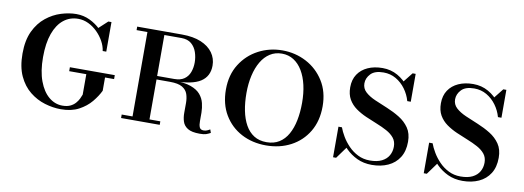

<svg xmlns="http://www.w3.org/2000/svg" viewBox="-48 -781 2879 1055"><g transform="rotate(10 1391.0 -253.0)"><path d="M315 10Q271 10 225.2 -3.8Q179.5 -17.5 140.8 -48.5Q102 -79.5 78.5 -130.2Q55 -181 55 -255Q55 -329 79 -379.8Q103 -430.5 141.8 -461.5Q180.5 -492.5 224.8 -506.2Q269 -520 309.5 -520Q350 -520 385 -503.2Q420 -486.5 446.8 -459.8Q473.5 -433 489.2 -402.8Q505 -372.5 506.5 -345H486.5Q483 -372 468.2 -398.8Q453.5 -425.5 431.2 -447.5Q409 -469.5 381.5 -482.8Q354 -496 324.5 -496Q277.5 -496 242.8 -468.2Q208 -440.5 188.8 -387Q169.5 -333.5 169.5 -255Q169.5 -177 189.8 -122.5Q210 -68 244.2 -39.5Q278.5 -11 320 -11Q346 -11 363.5 -19.2Q381 -27.5 392.2 -40.2Q403.5 -53 410 -66.5Q416.5 -80 420 -90V-212.5H524.5V-130Q509.5 -98.5 482.8 -66.2Q456 -34 415 -12Q374 10 315 10ZM324.5 -204V-226H575V-204ZM506.5 -345Q496.5 -368 485.2 -385.2Q474 -402.5 461 -419.2Q448 -436 432 -457.5L489 -510H506.5Z M780 -250.5V-262H900Q935.5 -262 956.2 -276.8Q977 -291.5 986.2 -316.2Q995.5 -341 995.5 -370.5Q995.5 -400 986.2 -427.5Q977 -455 956.2 -472.8Q935.5 -490.5 900 -490.5H650V-510H900Q963 -510 1006.5 -491.8Q1050 -473.5 1072.5 -442Q1095 -410.5 1095 -370.5Q1095 -310.5 1048.5 -280.5Q1002 -250.5 900 -250.5ZM650 0V-19.5H865.5V0ZM710.5 0V-510H805V0ZM1090 10Q1045 10 1023 -3.8Q1001 -17.5 993.8 -40Q986.5 -62.5 986.8 -89.5Q987 -116.5 987 -143.2Q987 -170 979.5 -192.5Q972 -215 949.2 -228.8Q926.5 -242.5 880 -242.5H780V-253H900Q959.5 -253 995.2 -240Q1031 -227 1049 -205.5Q1067 -184 1073.2 -158Q1079.5 -132 1079.8 -106.2Q1080 -80.5 1079.8 -59Q1079.5 -37.5 1085 -24.5Q1090.5 -11.5 1108 -11.5Q1118 -11.5 1126.2 -14.8Q1134.5 -18 1143.5 -23.5L1150 -5Q1138 1.5 1125.8 5.8Q1113.5 10 1090 10Z M1459.5 10Q1383 10 1322 -22.2Q1261 -54.5 1225.5 -114Q1190 -173.5 1190 -255Q1190 -336.5 1227.5 -396Q1265 -455.5 1326.5 -487.8Q1388 -520 1459.5 -520Q1531.5 -520 1593 -487.8Q1654.5 -455.5 1692 -396Q1729.5 -336.5 1729.5 -255Q1729.5 -173.5 1694 -114Q1658.5 -54.5 1597.2 -22.2Q1536 10 1459.5 10ZM1459.5 -8Q1500.5 -8 1530 -26.5Q1559.5 -45 1578.2 -78.5Q1597 -112 1606 -157Q1615 -202 1615 -255Q1615 -308 1604.8 -353Q1594.5 -398 1574.5 -431.5Q1554.5 -465 1525.5 -483.5Q1496.5 -502 1459.5 -502Q1422.5 -502 1393.5 -483.5Q1364.5 -465 1344.8 -431.5Q1325 -398 1314.8 -353Q1304.5 -308 1304.5 -255Q1304.5 -202 1313.5 -157Q1322.5 -112 1341.2 -78.5Q1360 -45 1389.2 -26.5Q1418.5 -8 1459.5 -8Z M2051 14.5Q2004.5 14.5 1968.2 -2.8Q1932 -20 1905.2 -46.8Q1878.5 -73.5 1861 -104Q1843.5 -134.5 1834.5 -160.5H1854Q1862 -138 1877.5 -111.8Q1893 -85.5 1915.8 -61.8Q1938.5 -38 1968.8 -22.8Q1999 -7.5 2036 -7.5Q2076.5 -7.5 2102.5 -20.5Q2128.5 -33.5 2141 -55.8Q2153.5 -78 2153.5 -105Q2153.5 -134 2137.8 -153.5Q2122 -173 2095.8 -187.2Q2069.5 -201.5 2038.2 -213.8Q2007 -226 1975.8 -239.8Q1944.5 -253.5 1918.2 -272.2Q1892 -291 1876.2 -318.2Q1860.5 -345.5 1860.5 -385Q1860.5 -428 1880.5 -458Q1900.5 -488 1936 -504Q1971.5 -520 2018 -520Q2064.5 -520 2102.5 -498.5Q2140.5 -477 2166.2 -441.8Q2192 -406.5 2202 -364.5H2182.5Q2172.5 -400.5 2150.5 -430.5Q2128.5 -460.5 2097.2 -478.8Q2066 -497 2027.5 -497Q1978.5 -497 1956 -473.2Q1933.5 -449.5 1933.5 -420Q1933.5 -391.5 1954.5 -372.2Q1975.5 -353 2008.8 -338.5Q2042 -324 2079.5 -308.8Q2117 -293.5 2150.2 -273Q2183.5 -252.5 2204.5 -222Q2225.5 -191.5 2225.5 -145Q2225.5 -92.5 2203 -57Q2180.5 -21.5 2141 -3.5Q2101.5 14.5 2051 14.5ZM1834.5 10V-160.5Q1847.5 -136 1857.2 -120.2Q1867 -104.5 1877 -90.8Q1887 -77 1900.5 -57.5L1851.5 10ZM2202 -364.5Q2192.5 -387 2183 -400.8Q2173.5 -414.5 2162.8 -427.5Q2152 -440.5 2137.5 -460L2185 -520H2202Z M2557 14.5Q2510.5 14.5 2474.2 -2.8Q2438 -20 2411.2 -46.8Q2384.5 -73.5 2367 -104Q2349.5 -134.5 2340.5 -160.5H2360Q2368 -138 2383.5 -111.8Q2399 -85.5 2421.8 -61.8Q2444.5 -38 2474.8 -22.8Q2505 -7.5 2542 -7.5Q2582.5 -7.5 2608.5 -20.5Q2634.5 -33.5 2647 -55.8Q2659.5 -78 2659.5 -105Q2659.5 -134 2643.8 -153.5Q2628 -173 2601.8 -187.2Q2575.5 -201.5 2544.2 -213.8Q2513 -226 2481.8 -239.8Q2450.5 -253.5 2424.2 -272.2Q2398 -291 2382.2 -318.2Q2366.5 -345.5 2366.5 -385Q2366.5 -428 2386.5 -458Q2406.5 -488 2442 -504Q2477.5 -520 2524 -520Q2570.5 -520 2608.5 -498.5Q2646.5 -477 2672.2 -441.8Q2698 -406.5 2708 -364.5H2688.5Q2678.5 -400.5 2656.5 -430.5Q2634.5 -460.5 2603.2 -478.8Q2572 -497 2533.5 -497Q2484.5 -497 2462 -473.2Q2439.5 -449.5 2439.5 -420Q2439.5 -391.5 2460.5 -372.2Q2481.5 -353 2514.8 -338.5Q2548 -324 2585.5 -308.8Q2623 -293.5 2656.2 -273Q2689.5 -252.5 2710.5 -222Q2731.5 -191.5 2731.5 -145Q2731.5 -92.5 2709 -57Q2686.5 -21.5 2647 -3.5Q2607.5 14.5 2557 14.5ZM2340.5 10V-160.5Q2353.5 -136 2363.2 -120.2Q2373 -104.5 2383 -90.8Q2393 -77 2406.5 -57.5L2357.5 10ZM2708 -364.5Q2698.5 -387 2689 -400.8Q2679.5 -414.5 2668.8 -427.5Q2658 -440.5 2643.5 -460L2691 -520H2708Z"/></g></svg>

Font: Bodoni Moda SC 11pt
Style: Regular
Weight: 400
Version: Version 2.005